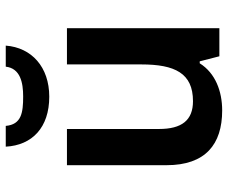

<svg xmlns="http://www.w3.org/2000/svg" viewBox="-84 -718 811 684"><g transform="rotate(-90 322.0 -375.5)"><path d="M502 -761H427C421 -709 370 -699 321 -699C263 -699 221 -705 216 -761H142C147 -667 210 -606 320 -606C426 -606 495 -669 502 -761ZM564 -543H435V-278C435 -159 404 -94 304 -94C236 -94 205 -134 205 -215V-543H76V-188C76 -50 150 10 271 10C339 10 404 -14 439 -70H446L464 0H564Z"/></g></svg>

Font: Noto Sans Balinese SemiBold
Style: Regular
Weight: 600
Designer: Aditya Bayu, David Williams
Foundry: David Williams
Version: Version 2.005